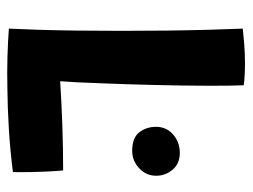

<svg xmlns="http://www.w3.org/2000/svg" viewBox="-102 -588 684 520"><g transform="rotate(90 240.0 -328.0)"><path d="M57.5 -10Q59 -37.5 60.5 -85Q62 -132.5 62.8 -192Q63.5 -251.5 63.5 -315Q63.5 -378 62.8 -440Q62 -502 60.5 -555Q59 -608 57.5 -643.5Q70 -645 96.5 -647.2Q123 -649.5 151.5 -649.5Q166.5 -649.5 185.2 -648.5Q204 -647.5 211 -646Q212.5 -607 212.2 -544Q212 -481 210.2 -406.2Q208.5 -331.5 205.5 -258Q204.5 -225.5 203 -196.8Q201.5 -168 200 -149Q256 -152.5 318.2 -154.8Q380.5 -157 441.5 -157Q443 -145 444.2 -120.5Q445.5 -96 446 -68.5Q446.5 -41 446 -21Q387.5 -13.5 329.5 -10Q271.5 -6.5 220 -6Q175 -5 133.8 -6.2Q92.5 -7.5 57.5 -10ZM388.5 -344Q353.5 -344 338.5 -363Q323.5 -382 323.5 -409Q323.5 -436.5 344.2 -454.8Q365 -473 394 -473Q423 -473 439.5 -453.5Q456 -434 456 -409Q456 -382 435.8 -363Q415.5 -344 388.5 -344Z"/></g></svg>

Font: Grandstander SemiBold
Style: Regular
Weight: 600
Designer: Tyler Finck
Foundry: Etcetera Type Co
Version: Version 1.200; ttfautohint (v1.8.3)